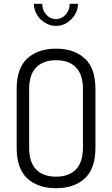

<svg xmlns="http://www.w3.org/2000/svg" viewBox="-20 -988 592 1014"><path d="M68 -208V-518Q68 -628 124.4 -679.5Q180.8 -731 276 -731Q371 -731 427.5 -679.5Q484 -628 484 -518V-208Q484 -96.9 427.5 -45.5Q371 6 276 6Q180.8 6 124.4 -45.5Q68 -96.9 68 -208ZM276.1 -670Q208 -670 171 -632Q134 -594 134 -518V-208Q134 -130.6 171 -92.8Q208 -55 276.1 -55Q344.3 -55 381.1 -93.2Q418 -131.5 418 -208V-518Q418 -594 381.1 -632Q344.3 -670 276.1 -670ZM276 -851Q246 -851 219 -867Q192 -883 175.5 -910Q159 -936.9 159 -968H203Q203 -934 224.4 -910.5Q245.7 -887 275.9 -887Q305 -887 326.5 -910.7Q348 -934.4 348 -968H392Q392 -937 375.4 -910.1Q358.9 -883.1 332.4 -867.1Q306 -851 276 -851Z"/></svg>

Font: Dosis
Style: Regular
Weight: 400
Designer: Edgar Tolentino, Pablo Impallari, Igino Marini
Foundry: Edgar Tolentino, Pablo Impallari, Igino Marini
Version: Version 1.007;Glyphs 3.1.1 (3134)